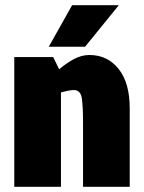

<svg xmlns="http://www.w3.org/2000/svg" viewBox="-20 -720 555 740"><path d="M480 0H300V-250Q300 -308 295.5 -340.5Q291 -373 264 -373Q256 -373 243 -370.5Q230 -368 215 -364V0H35V-500H185L208 -453Q235 -476 264.5 -492Q294 -508 324 -508H325Q394 -508 437 -454.5Q480 -401 480 -302ZM438 -700 308 -540H168L258 -700Z"/></svg>

Font: Epunda Sans Black
Style: Regular
Weight: 900
Designer: Simon Atzbach
Foundry: typofactur
Version: Version 2.204; ttfautohint (v1.8.4.7-5d5b)